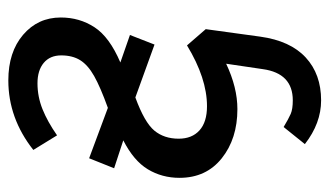

<svg xmlns="http://www.w3.org/2000/svg" viewBox="-185 -393 791 461"><g transform="rotate(-90 210.5 -162.5)"><path d="M332 -109 371 -64 353 67Q343 139 303 176Q263 213 200 213Q145 213 95 174L136 123Q156 135 167.5 140Q179 145 200 145Q265 145 275 73L288 -15Q231 12 179 12Q108 12 61 -25.5Q14 -63 14 -127Q14 -169 34.5 -203Q55 -237 104 -262L37 -284L61 -344L182 -299Q232 -317 258.5 -332Q285 -347 296.5 -365.5Q308 -384 308 -411Q308 -438 290 -453Q272 -468 241 -468Q209 -468 179 -456Q149 -444 116 -421L81 -478Q157 -538 248 -538Q316 -538 357.5 -502.5Q399 -467 399 -412Q399 -367 375.5 -331Q352 -295 291 -269L357 -246L334 -187L207 -233Q147 -211 127.5 -187.5Q108 -164 108 -129Q108 -97 128 -79Q148 -61 186 -61Q253 -61 332 -109Z"/></g></svg>

Font: Fira Sans Condensed
Style: Italic
Weight: 400
Width: 3
Italic angle: -8°
Designer: bBox Type GmbH & Carrois Corporate GbR & Edenspiekermann AG
Foundry: bBox Type GmbH & Carrois Corporate GbR & Edenspiekermann AG
Version: Version 4.301